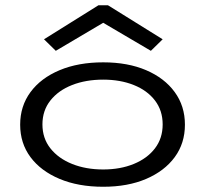

<svg xmlns="http://www.w3.org/2000/svg" viewBox="-20 -705 790 733"><path d="M374 8Q279 8 207.5 -22Q136 -52 96.5 -105Q57 -158 57 -229Q57 -300 96.5 -353.5Q136 -407 207.5 -437Q279 -467 374 -467Q468 -467 538 -437Q608 -407 647 -353.5Q686 -300 686 -229Q686 -158 647 -105Q608 -52 538 -22Q468 8 374 8ZM374 -58Q439 -58 490.5 -79Q542 -100 571.5 -138.5Q601 -177 601 -230Q601 -283 571.5 -321.5Q542 -360 490.5 -380.5Q439 -401 374 -401Q308 -401 255.5 -380.5Q203 -360 172.5 -321.5Q142 -283 142 -230Q142 -177 172.5 -138.5Q203 -100 255.5 -79Q308 -58 374 -58ZM193 -511 148 -555 356 -685H392L601 -555L556 -511L374 -618Z"/></svg>

Font: Inconsolata ExtraExpanded
Style: Regular
Weight: 400
Width: 8
Monospace: yes
Designer: Raph Levien, Cyreal, Brenton Simpson
Foundry: Raph Levien, Cyreal, Google
Version: Version 3.000; ttfautohint (v1.8.2.53-6de2)